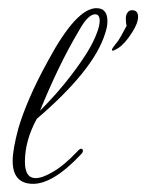

<svg xmlns="http://www.w3.org/2000/svg" viewBox="-20 -450 358 470"><path d="M58 0Q11 -2 11 -56Q11 -70 14.5 -90Q18 -110 25 -136Q35 -170 53 -211.5Q71 -253 98 -302Q167 -430 216 -430Q243 -430 243 -398Q243 -384 237 -367Q209 -278 70 -159Q41 -106 41 -54Q41 -14 67 -14Q84 -14 109 -29Q123 -37 138 -49.5Q153 -62 169 -79Q175 -86 179 -86Q183 -85 183 -81Q183 -77 179 -73Q109 2 58 0ZM78 -179Q98 -199 117.5 -221Q137 -243 156 -268Q178 -297 193.5 -322Q209 -347 217 -369Q224 -387 224 -399Q224 -415 213 -415Q196 -415 175 -378Q147 -331 123 -281Q99 -231 78 -179ZM256 -326Q254 -326 254 -328Q254 -331 262 -341Q270 -350 276.5 -362Q283 -374 290 -387Q288 -393 288 -405Q288 -413 292 -419Q296 -425 303 -425Q318 -425 318 -409Q318 -393 303 -370Q286 -343 269 -332Q259 -326 256 -326Z"/></svg>

Font: Passions Conflict
Style: Regular
Weight: 400
Designer: Robert E. Leuschke
Foundry: Robert E. Leuschke
Version: Version 1.010; ttfautohint (v1.8.3)